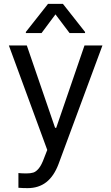

<svg xmlns="http://www.w3.org/2000/svg" viewBox="-20 -763 569 982"><path d="M74.2 197.3V122.1Q91.8 124 115.2 124Q136.2 124 150.4 119.6Q164.6 115.2 178.7 97.9Q192.9 80.6 206.1 43.9L221.7 3.9L25.4 -530.3H117.2L261.7 -109.4H267.6L412.1 -530.3H503.9L279.3 76.2Q255.9 138.2 216.8 168.7Q177.7 199.2 121.1 199.2Q95.7 199.2 74.2 197.3ZM263.7 -689.5 192.4 -593.8H112.3V-599.6L225.6 -743.2H301.8L415 -599.6V-593.8H335.9Z"/></svg>

Font: Pretendard JP
Style: Regular
Weight: 400
Designer: Base glyphs from Inter by Rasmus Andersson; Hangeul glyphs from Noto Sans CJK(Source Han Sans) by Jang Soo-young and Kan
Foundry: Kil Hyung-jin
Version: Version 1.309